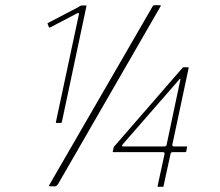

<svg xmlns="http://www.w3.org/2000/svg" viewBox="-20 -720 852 742"><path d="M198 -245Q195 -245 196 -248L285 -665Q286 -672 279 -669L174 -614Q171 -612 169 -615L164 -628Q163 -630 165 -631L280 -691Q284 -694 289 -696.5Q294 -699 297 -699H312Q315 -699 314 -696L219 -248Q218 -246 217 -245.5Q216 -245 215 -245ZM591 2Q589 2 589 -1L616 -125Q617 -132 610 -132H418Q415 -132 416 -135L419 -149Q420 -152 421 -154Q422 -156 424 -157L682 -454Q684 -457 686 -458.5Q688 -460 689 -460H707Q709 -460 709 -459Q709 -458 709 -457L646 -161Q645 -154 652 -154H701Q704 -154 703 -152L700 -135Q699 -132 696 -132H647Q640 -132 639 -125L612 -1Q612 2 608 2ZM457 -154H615Q623 -154 624 -161L677 -412Q678 -415 676.5 -415.5Q675 -416 673 -413L455 -163Q448 -154 457 -154ZM175 0Q169 0 169.5 -2.5Q170 -5 171 -6L569 -694Q572 -699 573.5 -699.5Q575 -700 578 -700H597Q601 -700 601.5 -698.5Q602 -697 599 -693L204 -8Q201 -5 198.5 -2.5Q196 0 193 0Z"/></svg>

Font: Glory Thin
Style: Italic
Weight: 100
Italic angle: -12°
Designer: Robert Leuschke
Foundry: Robert Leuschke
Version: Version 1.011